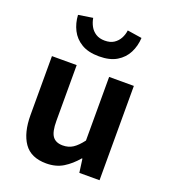

<svg xmlns="http://www.w3.org/2000/svg" viewBox="-152 -948 942 1071"><g transform="rotate(20 318.5 -412.5)"><path d="M246.4 13.8Q155.3 13.8 113.9 -45.8Q72.6 -105.3 72.6 -210.6V-559.8H219.4V-228.7Q219.4 -164.3 238.3 -138.2Q257.3 -112 298.6 -112Q332.7 -112 358.4 -128.6Q384.1 -145.2 412 -182.1V-559.8H558.8V0H438.9L427.9 -80.6H424.3Q388.2 -37.8 346 -12Q303.8 13.8 246.4 13.8ZM319 -648.1Q255.2 -648.1 214.6 -672.5Q173.9 -696.9 153.5 -737.2Q133.1 -777.4 130.5 -825.7L215.8 -839Q220.1 -813.3 232.1 -791.2Q244 -769.2 265.7 -755.3Q287.3 -741.5 319 -741.5Q351.4 -741.5 372.7 -755.3Q393.9 -769.2 405.9 -791.2Q417.9 -813.3 421.1 -839L507.3 -825.7Q504.8 -777.4 484.3 -737.2Q463.8 -696.9 423.3 -672.5Q382.8 -648.1 319 -648.1Z"/></g></svg>

Font: Noto Sans HK Thin
Style: Regular
Weight: 100
Designer: Ryoko NISHIZUKA 西塚涼子 (kana, bopomofo & ideographs); Paul D. Hunt (Latin, Greek & Cyrillic); Sandoll Communications 산돌커뮤니
Foundry: Adobe
Version: Version 2.004-H2;hotconv 1.0.118;makeotfexe 2.5.65603